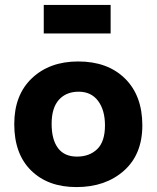

<svg xmlns="http://www.w3.org/2000/svg" viewBox="-20 -749 637 781"><path d="M158 -729H430V-613H158ZM298 -499Q418 -499 488.5 -429.5Q559 -360 559 -239Q559 -121 484 -54.5Q409 12 291 12Q175 12 106.5 -55.5Q38 -123 38 -244Q38 -363 110 -431Q182 -499 298 -499ZM293 -112Q344 -112 375.5 -142.5Q407 -173 407 -239Q407 -301 379 -338.5Q351 -376 300 -376Q249 -376 219.5 -343Q190 -310 190 -245Q190 -181 216 -146.5Q242 -112 293 -112Z"/></svg>

Font: Palanquin Dark Medium
Style: Regular
Weight: 500
Designer: Pria Ravichandran
Version: Version 1.001